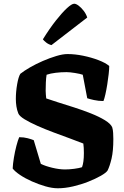

<svg xmlns="http://www.w3.org/2000/svg" viewBox="-20 -1010 667 1030"><path d="M290 0Q260 0 223.5 -10.5Q187 -21 151 -37Q115 -53 87.5 -71.5Q60 -90 48 -106Q49 -130 54.5 -163.5Q60 -197 68 -227.5Q76 -258 83 -274Q108 -274 128.5 -268.5Q149 -263 161 -258L199 -131Q223 -119 260.5 -110Q298 -101 329 -101Q352 -101 378.5 -104.5Q405 -108 420 -113Q425 -126 427.5 -145Q430 -164 430 -189Q430 -219 427 -240Q397 -252 354.5 -267.5Q312 -283 266.5 -300Q221 -317 180.5 -335Q140 -353 112 -370Q84 -387 78 -402Q71 -420 68 -439.5Q65 -459 65 -479Q65 -518 72 -558Q79 -598 89 -614Q109 -630 141 -648.5Q173 -667 210 -683Q247 -699 282 -709.5Q317 -720 342 -720Q382 -720 426 -711Q470 -702 508 -687.5Q546 -673 566 -656Q566 -639 563 -612.5Q560 -586 555.5 -557.5Q551 -529 545.5 -504.5Q540 -480 535 -468Q508 -468 483.5 -473.5Q459 -479 448 -483L424 -609Q410 -614 382 -618.5Q354 -623 337 -623Q307 -623 278.5 -619.5Q250 -616 230 -609Q227 -592 226 -567.5Q225 -543 225 -523Q225 -514 226 -502.5Q227 -491 228 -482Q250 -474 290 -461.5Q330 -449 377 -434Q424 -419 468 -401.5Q512 -384 543 -365Q574 -346 582 -327Q586 -314 587 -296.5Q588 -279 588 -264Q588 -200 578.5 -159.5Q569 -119 557 -95Q549 -83 521 -67Q493 -51 454 -35.5Q415 -20 372 -10Q329 0 290 0ZM256 -768Q240 -772 227.5 -782Q215 -792 210 -799Q246 -857 279.5 -899.5Q313 -942 339 -966Q365 -990 378 -990Q388 -990 402 -979.5Q416 -969 429 -952Q442 -935 448 -916Z"/></svg>

Font: Texturina 72pt Black
Style: Regular
Weight: 900
Designer: Guillermo Torres Carreño
Foundry: Omnibus-Type
Version: Version 1.002; ttfautohint (v1.8.3)